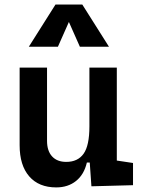

<svg xmlns="http://www.w3.org/2000/svg" viewBox="-20 -815 626 845"><path d="M227.5 9.8Q150.9 9.8 108.6 -38.8Q66.4 -87.4 66.4 -175.8V-517.6H187V-195.3Q187 -150.9 209.2 -126.7Q231.4 -102.5 271.5 -102.5Q322.3 -102.5 347.9 -138.4Q373.5 -174.3 373.5 -258.8V-517.6H494.1V-108.4L565.4 -97.7V0L382.3 4.9L375 -99.6H362.3Q350.1 -46.9 314.7 -18.6Q279.3 9.8 227.5 9.8ZM106.9 -609.4 224.1 -794.9H342.3L459.5 -609.4H331.5L283.2 -718.3L234.9 -609.4Z"/></svg>

Font: Cascadia Code SemiBold
Style: Regular
Weight: 600
Monospace: yes
Designer: Aaron Bell
Foundry: Saja Typeworks
Version: Version 2404.023; ttfautohint (v1.8.4)